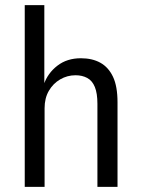

<svg xmlns="http://www.w3.org/2000/svg" viewBox="-20 -725 549 745"><path d="M76 0V-705H152V-397H150Q165 -441 202.5 -470Q240 -499 294 -499Q338 -499 369.5 -481.5Q401 -464 418.5 -427Q436 -390 436 -328V0H358V-322Q358 -363 348 -387.5Q338 -412 318.5 -422.5Q299 -433 273 -433Q241 -433 213.5 -417Q186 -401 169.5 -372.5Q153 -344 153 -305V0Z"/></svg>

Font: Nunito Sans 10pt Condensed
Style: Regular
Weight: 400
Width: 3
Designer: Vernon Adams
Foundry: Vernon Adams
Version: Version 3.101;gftools[0.9.27]